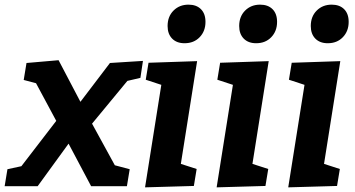

<svg xmlns="http://www.w3.org/2000/svg" viewBox="-49 -801 1526 826"><path d="M-29 0 -17 -73 43 -86 193 -281 106 -443 53 -457 65 -530 203 -542 297 -363 424 -530 566 -539 555 -466 499 -453 347 -269 445 -90 509 -73 497 0H343L246 -183L113 0Z M575 5 645 -436 578 -458 590 -531 799 -538 729 -96 797 -74 785 -1ZM745 -615Q711 -615 691.5 -635Q672 -655 672 -689Q672 -730 697.5 -755.5Q723 -781 762 -781Q796 -781 815.5 -761.5Q835 -742 835 -707Q835 -667 810 -641Q785 -615 745 -615Z M883 5 953 -436 886 -458 898 -531 1107 -538 1037 -96 1105 -74 1093 -1ZM1053 -615Q1019 -615 999.5 -635Q980 -655 980 -689Q980 -730 1005.5 -755.5Q1031 -781 1070 -781Q1104 -781 1123.5 -761.5Q1143 -742 1143 -707Q1143 -667 1118 -641Q1093 -615 1053 -615Z M1191 5 1261 -436 1194 -458 1206 -531 1415 -538 1345 -96 1413 -74 1401 -1ZM1361 -615Q1327 -615 1307.5 -635Q1288 -655 1288 -689Q1288 -730 1313.5 -755.5Q1339 -781 1378 -781Q1412 -781 1431.5 -761.5Q1451 -742 1451 -707Q1451 -667 1426 -641Q1401 -615 1361 -615Z"/></svg>

Font: Bitter
Style: Bold Italic
Weight: 700
Italic angle: -9°
Designer: Sol Matas, and Bitter project Authors
Foundry: Sol Matas
Version: Version 2.001